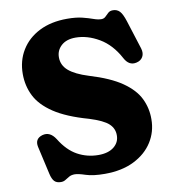

<svg xmlns="http://www.w3.org/2000/svg" viewBox="-82 -788 800 878"><g transform="rotate(-10 318.0 -349.0)"><path d="M335 15.5Q280.5 15.5 247.2 4.5Q214 -6.5 198.5 -6.5Q182.5 -6.5 172 -0.5Q161.5 5.5 152.2 11.5Q143 17.5 131 17.5Q110.5 17.5 100.2 6.5Q90 -4.5 84.5 -29L55 -159.5Q47 -197.5 83.5 -208.5Q120 -219 145.5 -179Q179.5 -123.5 224.2 -99Q269 -74.5 321.5 -74.5Q367 -74.5 393 -95.2Q419 -116 419 -148.5Q419.5 -180 396 -202.2Q372.5 -224.5 307 -245Q205.5 -273.5 148.2 -311.8Q91 -350 67.5 -397Q44 -444 44 -499Q44 -561 73.8 -609.5Q103.5 -658 158 -685.5Q212.5 -713 287 -713Q328.5 -713 357.5 -705.8Q386.5 -698.5 406.5 -691.2Q426.5 -684 442 -684Q454 -684 461.8 -691.8Q469.5 -699.5 477.8 -707.2Q486 -715 500.5 -715Q519.5 -715 531.8 -702Q544 -689 555 -654.5L597.5 -520.5Q604.5 -497.5 595.2 -481.2Q586 -465 565 -460.5Q530 -452.5 509.5 -491Q474 -557.5 419.5 -589.5Q365 -621.5 310 -621.5Q268 -621.5 244 -599.8Q220 -578 220 -545.5Q220 -508.5 249.5 -483.2Q279 -458 340 -439Q436.5 -410 490.5 -372.5Q544.5 -335 566.2 -290Q588 -245 587.5 -194Q587.5 -136 557.5 -88.5Q527.5 -41 471 -12.8Q414.5 15.5 335 15.5Z"/></g></svg>

Font: Fraunces 9pt SuperSoft
Style: Bold
Weight: 700
Version: Version 1.000;[b76b70a41]